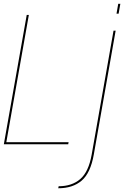

<svg xmlns="http://www.w3.org/2000/svg" viewBox="-29 -753 662 1002"><path d="M-9 0H327L329 -11H4L121.5 -675H110.5ZM275 229.5Q350.5 229.5 397 189.8Q443.5 150 460.5 53.5L574.5 -593H563.5L449.5 53.5Q433.5 144 389.8 181.5Q346 219 277 219ZM588 -733 579 -681.5H590L599 -733Z"/></svg>

Font: Anybody Thin Thin
Style: Italic
Weight: 250
Italic angle: -10°
Version: Version 1.113;gftools[0.9.25]